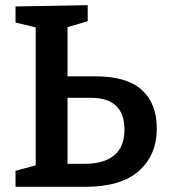

<svg xmlns="http://www.w3.org/2000/svg" viewBox="-20 -722 653 742"><path d="M40 0V-62L118 -83V-616L40 -635V-697L319 -702V-640L241 -617V-427H349Q470 -427 528 -374.5Q586 -322 586 -225Q586 -124 517.5 -62Q449 0 308 0ZM331 -344H241V-89H308Q382 -89 421.5 -122Q461 -155 461 -221Q461 -344 331 -344Z"/></svg>

Font: Bitter SemiBold
Style: Regular
Weight: 600
Designer: Sol Matas, and Bitter project Authors
Foundry: Sol Matas
Version: Version 2.001